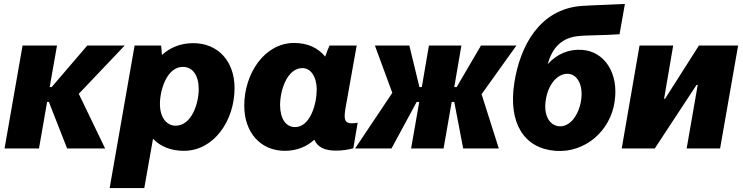

<svg xmlns="http://www.w3.org/2000/svg" viewBox="-20 -750 3752 970"><path d="M3 0H177L218 -235H227L319 0H511L378 -276L610 -520H421L241 -310H231L268 -520H94Z M534 200H709L753 -49C790 -10 843 12 909 12C1061 12 1165 -141 1165 -305C1165 -440 1082 -532 956 -532C891 -532 838 -509 798 -472C797 -492 795 -510 794 -520H660ZM867 -115C826 -115 788 -151 788 -225C788 -296 823 -412 904 -412C954 -412 984 -368 984 -300C984 -229 949 -115 867 -115Z M1677 11C1709 11 1741 6 1765 -1L1787 -130C1778 -128 1768 -127 1758 -127C1722 -127 1716 -145 1725 -201L1782 -520H1645C1638 -506 1630 -484 1623 -464C1588 -507 1535 -533 1466 -533C1317 -533 1214 -379 1214 -216C1214 -80 1297 12 1419 12C1480 12 1529 -9 1568 -44C1584 -8 1618 11 1677 11ZM1508 -406C1545 -406 1580 -370 1580 -296C1580 -225 1547 -108 1471 -108C1423 -108 1395 -152 1395 -220C1395 -292 1430 -406 1508 -406Z M1774 0H1958L2085 -235H2098L2057 0H2221L2262 -235H2275L2320 0H2500L2413 -274L2589 -520H2410L2287 -310H2275L2311 -520H2147L2111 -310H2099L2048 -520H1874L1962 -281Z M2785 12C2936 24 3064 -89 3085 -236C3107 -379 3035 -490 2921 -498C2853 -503 2794 -477 2747 -426C2768 -502 2811 -556 2895 -567C2944 -573 3032 -571 3110 -577L3137 -730C3066 -726 2975 -724 2918 -720C2707 -704 2607 -519 2578 -329C2548 -131 2625 -1 2785 12ZM2805 -112C2754 -116 2726 -171 2737 -242C2748 -324 2798 -381 2851 -377C2897 -374 2927 -320 2916 -245C2905 -169 2860 -108 2805 -112Z M3121 0H3288L3499 -321H3505L3449 0H3618L3709 -520H3511L3340 -251H3335L3381 -520H3211Z"/></svg>

Font: Fixel Text 20240404 ExtraBold
Style: Italic
Weight: 800
Width: 4
Italic angle: -10°
Designer: AlfaBravo + MacPaw
Foundry: Kyrylo Tkachov, Marchela Mozhyna, Serhii Makarenko, Maria Weinstein, Zakhar Kryvoshyya
Version: Version 1.211;Glyphs 3.2 (3225)